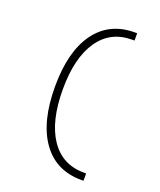

<svg xmlns="http://www.w3.org/2000/svg" viewBox="-160 -890 906 1087"><g transform="rotate(20 293.0 -346.5)"><path d="M461.9 97.7Q309.1 97.7 225.3 -19.3Q141.6 -136.2 141.6 -349.6Q141.6 -560.1 225.3 -675.5Q309.1 -791 461.9 -791H475.6V-747.1H461.9Q331.1 -747.1 259.8 -642.8Q188.5 -538.6 188.5 -349.6Q188.5 -157.7 259.8 -52Q331.1 53.7 461.9 53.7H475.6V97.7Z"/></g></svg>

Font: Cascadia Code ExtraLight
Style: Regular
Weight: 200
Monospace: yes
Designer: Aaron Bell
Foundry: Saja Typeworks
Version: Version 2407.024; ttfautohint (v1.8.4)